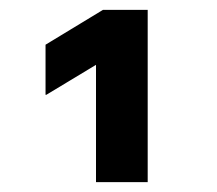

<svg xmlns="http://www.w3.org/2000/svg" viewBox="-20 -870 440 390"><path d="M175 -500V-738.3L74.2 -677.5H72.5V-779.2L189.2 -850H280V-500Z"/></svg>

Font: Funnel Display Light ExtraBold
Style: Regular
Weight: 800
Version: Version 1.000